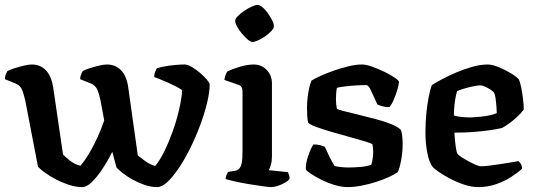

<svg xmlns="http://www.w3.org/2000/svg" viewBox="-27 -763 2182 783"><path d="M309 0Q283 0 255 -9Q227 -18 202 -31Q177 -44 157.5 -58Q138 -72 128 -83L76 -353Q72 -371 65 -392Q58 -413 38 -422L-7 -440Q-7 -452 -3 -460.5Q1 -469 3 -473Q14 -479 33 -485Q52 -491 71.5 -495.5Q91 -500 102 -500Q138 -500 160.5 -476Q183 -452 190 -406L230 -133Q239 -123 258 -108Q277 -93 301 -87Q319 -108 336.5 -137.5Q354 -167 370 -201.5Q386 -236 398 -272L383 -353Q379 -373 371.5 -393.5Q364 -414 345 -422L300 -440Q300 -452 304 -460.5Q308 -469 310 -473Q321 -479 339.5 -485Q358 -491 377.5 -495.5Q397 -500 409 -500Q444 -500 467 -476Q490 -452 496 -406L535 -129Q545 -122 563.5 -107.5Q582 -93 606 -86Q625 -109 643 -145.5Q661 -182 676.5 -225Q692 -268 702.5 -312Q713 -356 716 -395Q707 -402 691.5 -410Q676 -418 658 -426Q640 -434 625 -440Q610 -446 602 -449Q602 -462 606 -471Q610 -480 612 -484Q626 -489 646 -492.5Q666 -496 687.5 -498Q709 -500 725 -500Q738 -500 755 -490Q772 -480 788.5 -466Q805 -452 816.5 -438.5Q828 -425 828 -419Q828 -387 817.5 -343.5Q807 -300 789.5 -253Q772 -206 750 -161Q728 -116 703.5 -79.5Q679 -43 656.5 -21.5Q634 0 614 0Q589 0 564 -8.5Q539 -17 516 -29.5Q493 -42 475.5 -55.5Q458 -69 448 -80L431 -144Q412 -106 390 -73Q368 -40 347 -20Q326 0 309 0Z M1079 0Q1070 0 1044.5 -3.5Q1019 -7 988.5 -12Q958 -17 931.5 -23Q905 -29 893 -33Q893 -41 896.5 -49Q900 -57 903 -62L930 -66Q940 -68 947.5 -74.5Q955 -81 958.5 -97Q962 -113 962 -146V-391Q962 -400 958.5 -407Q955 -414 946 -417L888 -437Q890 -449 893 -458Q896 -467 901 -472Q919 -481 950.5 -490.5Q982 -500 1007 -500Q1039 -500 1060.5 -478Q1082 -456 1082 -423V-126Q1082 -106 1077.5 -90.5Q1073 -75 1069 -69L1147 -61Q1149 -57 1151.5 -50Q1154 -43 1154 -34Q1149 -26 1135 -18Q1121 -10 1106 -5Q1091 0 1079 0ZM1002 -592Q995 -592 983 -602Q971 -612 959.5 -626Q948 -640 940 -654.5Q932 -669 932 -678Q932 -686 942.5 -697Q953 -708 968.5 -718.5Q984 -729 999.5 -736Q1015 -743 1023 -743Q1032 -743 1043.5 -733.5Q1055 -724 1065.5 -709Q1076 -694 1083 -680Q1090 -666 1090 -656Q1090 -648 1080 -637Q1070 -626 1056 -616Q1042 -606 1027 -599Q1012 -592 1002 -592Z M1391 0Q1365 0 1336 -9Q1307 -18 1281.5 -31Q1256 -44 1239 -55.5Q1222 -67 1220 -73Q1220 -99 1230 -128Q1240 -157 1251 -174Q1268 -174 1280.5 -170.5Q1293 -167 1298 -164Q1304 -150 1315.5 -126Q1327 -102 1338 -86Q1349 -83 1365 -81.5Q1381 -80 1393 -80Q1415 -80 1441 -82Q1467 -84 1487 -91Q1490 -99 1492.5 -114Q1495 -129 1495 -143Q1495 -151 1494 -160Q1493 -169 1492 -174Q1489 -178 1463 -186Q1437 -194 1400 -204Q1363 -214 1325.5 -225Q1288 -236 1261 -246Q1234 -256 1229 -264Q1227 -275 1226 -290Q1225 -305 1225 -322Q1225 -352 1230 -383Q1235 -414 1243 -434Q1255 -442 1279 -453Q1303 -464 1333 -474.5Q1363 -485 1393.5 -492.5Q1424 -500 1449 -500Q1466 -500 1491 -491Q1516 -482 1541 -470Q1566 -458 1583 -446Q1600 -434 1600 -429Q1600 -420 1594 -399Q1588 -378 1579 -357Q1570 -336 1561 -326Q1544 -326 1531 -330Q1518 -334 1512 -337Q1497 -369 1486.5 -392.5Q1476 -416 1467 -416Q1447 -416 1423 -414.5Q1399 -413 1379 -410.5Q1359 -408 1347 -405Q1345 -395 1344 -382.5Q1343 -370 1343 -360Q1343 -348 1344 -338Q1345 -328 1347 -319Q1351 -316 1375 -310Q1399 -304 1433.5 -295.5Q1468 -287 1504.5 -277.5Q1541 -268 1569 -256.5Q1597 -245 1608 -233Q1612 -223 1613.5 -206.5Q1615 -190 1615 -174Q1615 -141 1608.5 -107.5Q1602 -74 1595 -61Q1583 -52 1560 -41.5Q1537 -31 1508 -21.5Q1479 -12 1448 -6Q1417 0 1391 0Z M1923 0Q1896 0 1866 -10Q1836 -20 1808.5 -34.5Q1781 -49 1761.5 -62.5Q1742 -76 1737 -83Q1723 -101 1715.5 -140Q1708 -179 1708 -222Q1708 -262 1711.5 -299Q1715 -336 1721 -366.5Q1727 -397 1734 -416Q1748 -425 1774 -439Q1800 -453 1832.5 -467Q1865 -481 1899 -490.5Q1933 -500 1962 -500Q1980 -500 2006 -489.5Q2032 -479 2056 -464.5Q2080 -450 2089 -439Q2094 -429 2098.5 -406.5Q2103 -384 2106 -359Q2109 -334 2109 -316Q2097 -300 2080.5 -285Q2064 -270 2048 -258.5Q2032 -247 2020 -241Q2004 -237 1974 -232.5Q1944 -228 1906 -225Q1868 -222 1826 -222Q1828 -190 1831.5 -165Q1835 -140 1839 -135Q1842 -131 1854 -123Q1866 -115 1881.5 -106.5Q1897 -98 1911.5 -91.5Q1926 -85 1935 -85Q1948 -85 1968.5 -87.5Q1989 -90 2012 -93.5Q2035 -97 2055.5 -100.5Q2076 -104 2088 -106Q2092 -102 2097 -94.5Q2102 -87 2102 -75Q2086 -60 2058.5 -42Q2031 -24 1996.5 -12Q1962 0 1923 0ZM1892 -284Q1911 -285 1932 -287Q1953 -289 1971 -293Q1989 -297 1999 -302Q1999 -313 1997.5 -329.5Q1996 -346 1994 -362Q1992 -378 1988 -384Q1986 -389 1975 -396.5Q1964 -404 1951.5 -409.5Q1939 -415 1931 -415Q1922 -415 1903 -411Q1884 -407 1865 -401.5Q1846 -396 1837 -391Q1833 -379 1830 -361.5Q1827 -344 1825.5 -326Q1824 -308 1824 -292Q1836 -288 1855.5 -286Q1875 -284 1892 -284Z"/></svg>

Font: Texturina Medium 12pt SemiBold
Style: Regular
Weight: 600
Version: Version 1.002